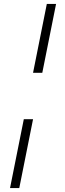

<svg xmlns="http://www.w3.org/2000/svg" viewBox="-20 -762 331 976"><path d="M148 -392 218 -742H265L195 -392ZM31 194 101 -156H148L78 194Z"/></svg>

Font: Montserrat Thin Light
Style: Italic
Weight: 300
Italic angle: -11.3°
Version: Version 9.000